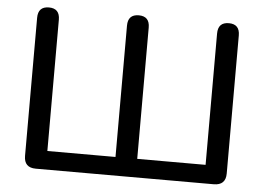

<svg xmlns="http://www.w3.org/2000/svg" viewBox="-51 -778 1159 845"><g transform="rotate(5 529.0 -356.0)"><path d="M136 0Q84 0 84 -52V-662Q84 -712 132 -712Q180 -712 180 -662V-82H481V-662Q481 -712 529 -712Q577 -712 577 -662V-82H879V-662Q879 -712 927 -712Q975 -712 975 -662V-52Q975 0 922 0Z"/></g></svg>

Font: Chiron GoRound TC
Style: Regular
Weight: 400
Designer: Ryoko NISHIZUKA 西塚涼子 (kana, bopomofo & ideographs); Paul D. Hunt (Latin, Greek & Cyrillic); Sandoll Communications 산돌커뮤니
Foundry: Adobe
Version: Version 1.000;hotconv 1.1.1;makeotfexe 2.6.0